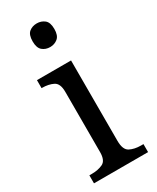

<svg xmlns="http://www.w3.org/2000/svg" viewBox="-196 -816 712 873"><g transform="rotate(-30 160.0 -380.0)"><path d="M161 -636Q137 -636 120.5 -650Q104 -664 104 -698Q104 -733 120.5 -746.5Q137 -760 161 -760Q184 -760 201 -746.5Q218 -733 218 -698Q218 -664 201 -650Q184 -636 161 -636ZM23 0V-42H36Q69 -42 93.5 -53.5Q118 -65 118 -109V-426Q118 -470 93.5 -482Q69 -494 36 -494H33V-536H212V-114Q212 -67 236 -54.5Q260 -42 294 -42H307V0Z"/></g></svg>

Font: Noto Serif Oriya
Style: Regular
Weight: 400
Designer: David Williams
Foundry: Google LLC, David Williams
Version: Version 1.051; ttfautohint (v1.8.4.7-5d5b)